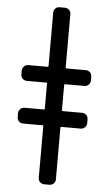

<svg xmlns="http://www.w3.org/2000/svg" viewBox="-66 -851 631 1112"><g transform="rotate(5 250.0 -295.5)"><path d="M83 -120.1Q68.4 -120.1 58.1 -129.9Q47.9 -139.6 47.9 -155.3V-176.8Q47.9 -191.4 58.1 -201.7Q68.4 -211.9 83 -211.9H195.3Q200.2 -211.9 200.2 -216.8V-363.3Q200.2 -368.2 195.3 -368.2H83Q68.4 -368.2 58.1 -377.9Q47.9 -387.7 47.9 -403.3V-424.8Q47.9 -439.5 58.1 -449.7Q68.4 -460 83 -460H195.3Q200.2 -460 200.2 -464.8V-775.4Q200.2 -790 210 -799.8Q219.7 -809.6 235.4 -809.6H264.6Q279.3 -809.6 289.6 -799.8Q299.8 -790 299.8 -775.4V-464.8Q299.8 -460 304.7 -460H417Q431.6 -460 441.9 -450.2Q452.1 -440.4 452.1 -424.8V-403.3Q452.1 -388.7 441.9 -378.4Q431.6 -368.2 417 -368.2H304.7Q299.8 -368.2 299.8 -363.3V-216.8Q299.8 -211.9 304.7 -211.9H417Q431.6 -211.9 441.9 -202.1Q452.1 -192.4 452.1 -176.8V-155.3Q452.1 -140.6 441.9 -130.4Q431.6 -120.1 417 -120.1H304.7Q299.8 -120.1 299.8 -115.2V184.6Q299.8 199.2 290 209.5Q280.3 219.7 264.6 219.7H235.4Q220.7 219.7 210.4 210Q200.2 200.2 200.2 184.6V-115.2Q200.2 -120.1 195.3 -120.1Z"/></g></svg>

Font: Rounded-L Mgen+ 1m medium
Style: Regular
Weight: 500
Designer: [Source Han Sans]
Ryoko NISHIZUKA  (kana & ideographs); Paul D. Hunt (Latin, Greek & Cyrillic); Wenlong ZHANG  (bopomofo
Version: Version 1.059.20150602